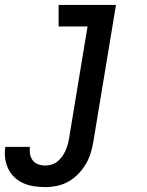

<svg xmlns="http://www.w3.org/2000/svg" viewBox="-78 -550 598 783"><path d="M107 213Q83 213 60 209.5Q37 206 17 197Q-3 188 -19 173Q-35 158 -44.5 138Q-54 118 -57 95Q-60 72 -56 49Q-56 49 -56 49Q-56 49 -56 49H44Q44 49 44 49Q44 49 44 49Q42 63 44.5 78Q47 93 55.5 104Q64 115 78 120Q92 125 107 125Q120 125 133 121Q146 117 157 108Q168 99 176 87.5Q184 76 189.5 63.5Q195 51 198.5 38Q202 25 204 12L279 -442H161V-530H395L303 26Q299 50 292 73.5Q285 97 272 119Q259 141 241 159.5Q223 178 201 190.5Q179 203 154.5 208Q130 213 107 213Z"/></svg>

Font: Iosevka Slab Semibold Oblique
Style: Regular
Weight: 600
Italic angle: -9°
Monospace: yes
Designer: Belleve Invis
Foundry: Belleve Invis
Version: Version 11.1.1; ttfautohint (v1.8.3)